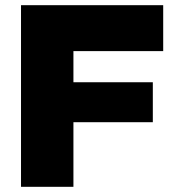

<svg xmlns="http://www.w3.org/2000/svg" viewBox="-20 -720 667 740"><path d="M61 0V-700H609V-523H263V-403H569V-249H263V0Z"/></svg>

Font: REM ExtraBold
Style: Regular
Weight: 800
Designer: Octavio Pardo
Foundry: Ashler Design
Version: Version 1.005;gftools[0.9.28]